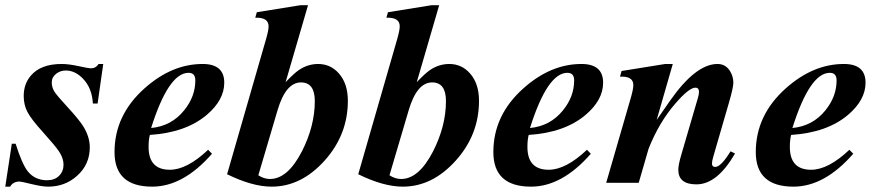

<svg xmlns="http://www.w3.org/2000/svg" viewBox="-23 -697 3322 732"><path d="M370.6 -453.1 349.1 -302.2H331.1Q328.1 -360.4 293.9 -396.5Q263.7 -428.2 228 -428.2Q207 -428.2 191.4 -416Q174.3 -402.8 174.3 -382.8Q174.3 -362.8 186 -345.2Q195.8 -331.1 232.9 -290.5Q276.9 -242.7 293.5 -216.8Q319.3 -175.8 319.3 -135.7Q319.3 -69.8 271 -26.9Q225.1 14.6 160.6 14.6Q137.7 14.6 97.7 4.9Q57.6 -4.9 51.8 -4.9Q26.9 -4.9 15.6 14.6H-2.9L22 -148.9H36.6Q60.5 -73.2 82 -44.9Q109.4 -9.8 156.7 -9.8Q185.1 -9.8 202.1 -26.6Q219.2 -43.5 219.2 -69.3Q219.2 -93.3 202.6 -118.7Q189 -139.6 140.6 -193.4Q95.7 -242.7 81.1 -271Q67.4 -297.9 67.4 -331.1Q67.4 -376.5 94.2 -408.2Q131.8 -453.1 212.4 -453.1Q238.8 -453.1 276.9 -444.8Q314.9 -436.5 323.2 -436.5Q342.3 -436.5 353 -453.1Z M832 -381.8Q832 -315.9 765.6 -259.3Q685.5 -191.4 548.3 -182.6Q543.5 -164.6 543.5 -136.7Q543.5 -49.8 624.5 -49.8Q689.9 -49.8 770.5 -126L785.2 -110.8Q675.8 14.6 557.1 14.6Q413.6 14.6 413.6 -117.2Q413.6 -258.3 528.3 -360.4Q632.3 -453.1 749.5 -453.1Q832 -453.1 832 -381.8ZM721.7 -390.6Q721.7 -419.4 695.8 -419.4Q619.6 -419.4 553.2 -209Q630.4 -216.3 678.7 -275.9Q721.7 -328.6 721.7 -390.6Z M1303.2 -312.5Q1303.2 -183.1 1214.1 -84.2Q1125 14.6 1012.7 14.6Q939 14.6 842.8 -32.7L991.7 -549.3Q1001 -582 1001 -596.7Q1001 -631.3 950.2 -629.4L956.1 -650.4L1122.6 -677.2H1151.4L1065.9 -383.8Q1098.6 -418 1116.7 -430.2Q1150.9 -453.1 1189.9 -453.1Q1237.3 -453.1 1269 -417Q1303.2 -378.4 1303.2 -312.5ZM1177.2 -311.5Q1177.2 -382.8 1124.5 -382.8Q1066.4 -382.8 1035.2 -276.9L961.9 -28.8Q983.4 -14.6 1006.3 -14.6Q1073.7 -14.6 1127.9 -119.6Q1177.2 -216.3 1177.2 -311.5Z M1803.2 -312.5Q1803.2 -183.1 1714.1 -84.2Q1625 14.6 1512.7 14.6Q1439 14.6 1342.8 -32.7L1491.7 -549.3Q1501 -582 1501 -596.7Q1501 -631.3 1450.2 -629.4L1456.1 -650.4L1622.6 -677.2H1651.4L1565.9 -383.8Q1598.6 -418 1616.7 -430.2Q1650.9 -453.1 1689.9 -453.1Q1737.3 -453.1 1769 -417Q1803.2 -378.4 1803.2 -312.5ZM1677.2 -311.5Q1677.2 -382.8 1624.5 -382.8Q1566.4 -382.8 1535.2 -276.9L1461.9 -28.8Q1483.4 -14.6 1506.3 -14.6Q1573.7 -14.6 1627.9 -119.6Q1677.2 -216.3 1677.2 -311.5Z M2276.4 -381.8Q2276.4 -315.9 2210 -259.3Q2129.9 -191.4 1992.7 -182.6Q1987.8 -164.6 1987.8 -136.7Q1987.8 -49.8 2068.8 -49.8Q2134.3 -49.8 2214.8 -126L2229.5 -110.8Q2120.1 14.6 2001.5 14.6Q1857.9 14.6 1857.9 -117.2Q1857.9 -258.3 1972.7 -360.4Q2076.7 -453.1 2193.8 -453.1Q2276.4 -453.1 2276.4 -381.8ZM2166 -390.6Q2166 -419.4 2140.1 -419.4Q2064 -419.4 1997.6 -209Q2074.7 -216.3 2123 -275.9Q2166 -328.6 2166 -390.6Z M2779.3 -111.8Q2711.4 5.9 2632.3 5.9Q2563 5.9 2563 -49.8Q2563 -68.4 2574.7 -107.9L2638.2 -325.2Q2648.9 -362.8 2628.4 -362.8Q2604 -362.8 2552.2 -302.7Q2489.7 -231 2449.7 -129.9L2412.1 0H2288.1L2382.3 -325.2Q2391.6 -357.9 2391.6 -372.6Q2391.6 -407.2 2340.8 -404.8L2346.7 -426.3L2513.2 -453.1H2542L2480.5 -239.7L2531.2 -312.5Q2629.4 -453.1 2712.4 -453.1Q2743.7 -453.1 2760.7 -425.3Q2772.9 -404.8 2772.9 -381.8Q2772.9 -363.3 2756.3 -306.2L2696.8 -101.1Q2691.4 -83 2691.4 -73.7Q2691.4 -60.5 2703.6 -60.5Q2725.6 -60.5 2762.2 -120.1Z M3276.9 -381.8Q3276.9 -315.9 3210.4 -259.3Q3130.4 -191.4 2993.2 -182.6Q2988.3 -164.6 2988.3 -136.7Q2988.3 -49.8 3069.3 -49.8Q3134.8 -49.8 3215.3 -126L3230 -110.8Q3120.6 14.6 3002 14.6Q2858.4 14.6 2858.4 -117.2Q2858.4 -258.3 2973.1 -360.4Q3077.1 -453.1 3194.3 -453.1Q3276.9 -453.1 3276.9 -381.8ZM3166.5 -390.6Q3166.5 -419.4 3140.6 -419.4Q3064.5 -419.4 2998 -209Q3075.2 -216.3 3123.5 -275.9Q3166.5 -328.6 3166.5 -390.6Z"/></svg>

Font: Dai Banna SIL Book
Style: BoldOblique
Weight: 700
Italic angle: -11°
Designer: Victor Gaultney
Foundry: SIL International
Version: Version 2.000